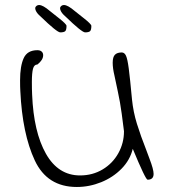

<svg xmlns="http://www.w3.org/2000/svg" viewBox="-20 -744 672 765"><path d="M141 -679Q127 -691 122.5 -702Q118 -713 123 -718Q128 -724 136 -724Q151 -724 179 -700Q181 -698 213 -673Q245 -648 245 -641Q245 -624 239.5 -619.5Q234 -615 220 -615Q207 -615 141 -679ZM240 -679Q226 -691 221.5 -702Q217 -713 222 -718Q227 -724 235 -724Q250 -724 278 -700Q280 -698 312 -673Q344 -648 344 -641Q344 -624 338.5 -619.5Q333 -615 319 -615Q306 -615 240 -679ZM61 -381Q60 -396 60 -424Q60 -481 74.5 -512.5Q89 -544 129 -544Q140 -544 146 -538.5Q152 -533 152 -524Q152 -505 129 -487Q116 -487 111.5 -470Q107 -453 107 -418Q107 -386 108 -367Q114 -218 163 -131.5Q212 -45 299 -45Q349 -45 389 -69Q429 -93 451.5 -133.5Q474 -174 474 -221Q464 -303 458 -336Q452 -369 436 -443Q429 -472 429 -494Q429 -517 438 -526Q447 -535 465 -535Q476 -535 482 -522Q488 -509 493 -471Q498 -433 506 -347Q511 -298 525.5 -251Q540 -204 564 -143Q566 -137 575 -113.5Q584 -90 588 -75Q592 -60 592 -51Q592 -28 568 -28Q560 -28 509 -151Q498 -106 464 -71.5Q430 -37 383 -18Q336 1 286 1Q168 1 118.5 -105Q69 -211 61 -381Z"/></svg>

Font: Indie Flower
Style: Regular
Weight: 400
Designer: Kimberly Geswein
Foundry: Kimberly Geswein
Version: Version 2.000